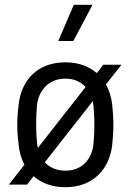

<svg xmlns="http://www.w3.org/2000/svg" viewBox="-20 -770 551 801"><path d="M253 11C369 11 436 -65 448 -164C451 -195 453 -222 453 -249C453 -276 451 -304 448 -335C444 -365 436 -393 422 -418L487 -500H411L384 -465C351 -493 308 -510 253 -510C136 -510 69 -435 58 -335C54 -304 52 -275 52 -248C52 -222 54 -195 58 -164C61 -134 69 -107 82 -83L17 0H93L120 -35C153 -6 197 11 253 11ZM253 -58C215 -58 186 -72 167 -93L367 -348L370 -329C375 -273 375 -223 370 -170C364 -109 325 -58 253 -58ZM223 -599H286L366 -750H288ZM134 -329C140 -389 180 -442 253 -442C290 -442 318 -428 337 -407L138 -153C136 -159 136 -164 135 -170C129 -223 130 -274 134 -329Z"/></svg>

Font: Finlandica
Style: Regular
Weight: 400
Designer: Niklas Ekholm, Juho Hiilivirta, Jaakko Suomalainen
Foundry: Helsinki Type Studio
Version: Version 2.000;Glyphs 3.2 (3202)